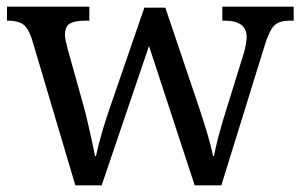

<svg xmlns="http://www.w3.org/2000/svg" viewBox="-20 -556 902 576"><path d="M75 -441Q64 -473 48.5 -483.5Q33 -494 4 -494H1V-536H248V-494H235Q205 -494 190 -485.5Q175 -477 175 -452Q175 -444 177.5 -432Q180 -420 183 -409L230 -241Q237 -217 243.5 -187.5Q250 -158 256 -131.5Q262 -105 265 -88H268Q273 -113 284.5 -153.5Q296 -194 309 -231L413 -533H476L576 -237Q584 -213 593 -184.5Q602 -156 609 -130.5Q616 -105 619 -88H622Q631 -139 661 -234L711 -395Q715 -408 717.5 -422.5Q720 -437 720 -445Q720 -494 654 -494H647V-536H861V-494H848Q819 -494 803.5 -480Q788 -466 773 -416L644 0H564L427 -418L285 0H206Z"/></svg>

Font: Noto Serif Ahom
Style: Regular
Weight: 400
Designer: Monotype Design Team
Foundry: Monotype Imaging Inc.
Version: Version 2.007; ttfautohint (v1.8.4.7-5d5b)